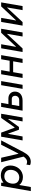

<svg xmlns="http://www.w3.org/2000/svg" viewBox="1926 -2494 768 4660"><g transform="rotate(-90 2310.0 -164.0)"><path d="M2 200H101L150 -80C190 -26 256 8 341 8C520 8 623 -146 623 -296C623 -434 529 -528 382 -528C317 -528 256 -505 208 -464C208 -486 206 -508 204 -520H128ZM330 -80C280 -80 182 -107 182 -231C182 -325 234 -443 358 -443C457 -443 518 -385 518 -290C518 -192 459 -80 330 -80Z M714 199C828 199 897 118 946 26L1233 -520H1127L914 -103H907L811 -520H703L839 24C803 77 761 110 712 110C690 110 669 104 646 93L632 180C656 195 691 199 714 199Z M1232 0H1328L1389 -346H1398L1492 -88H1558L1744 -345H1753L1693 0H1789L1879 -520H1778L1549 -195H1540L1421 -520H1322Z M1954 0H2198C2339 0 2417 -76 2417 -187C2417 -276 2351 -344 2253 -344H2113L2144 -520H2045ZM2483 0H2582L2672 -520H2573ZM2066 -81 2097 -262H2243C2286 -262 2315 -229 2315 -183C2315 -120 2269 -82 2212 -82Z M3202 -520 3166 -314H2902L2938 -520H2838L2748 0H2848L2888 -229H3152L3112 0H3212L3302 -520Z M3378 0H3464L3814 -376H3819L3754 0H3852L3942 -520H3845L3508 -160H3503L3566 -520H3468Z M4018 0H4104L4454 -376H4459L4394 0H4492L4582 -520H4485L4148 -160H4143L4206 -520H4108Z"/></g></svg>

Font: Fixel Display Medium
Style: Italic
Weight: 500
Italic angle: -10°
Designer: AlfaBravo + MacPaw
Foundry: Kyrylo Tkachov, Marchela Mozhyna, Serhii Makarenko, Maria Weinstein, Zakhar Kryvoshyya
Version: Version 1.210;Glyphs 3.2 (3217)